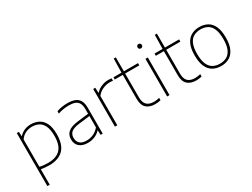

<svg xmlns="http://www.w3.org/2000/svg" viewBox="-68 -1454 3129 2386"><g transform="rotate(-30 1497.0 -261.5)"><path d="M91.5 220V-540H121.5L125.5 -476.5H128.5Q156.5 -509 199.5 -528.5Q242.5 -548 294 -548Q356.5 -548 406.8 -522.2Q457 -496.5 486.5 -437.8Q516 -379 516 -280Q516 -133 446.8 -62Q377.5 9 241.5 9Q210.5 9 180.5 5.8Q150.5 2.5 125.5 -1.5V220ZM243.5 -24Q361.5 -24 420.8 -84.2Q480 -144.5 480 -276Q480 -367 455.5 -419.2Q431 -471.5 388.5 -493.2Q346 -515 292.5 -515Q246 -515 201.8 -495Q157.5 -475 125.5 -428.5V-38Q177.5 -24 243.5 -24Z M800 8Q723 8 679.2 -29.2Q635.5 -66.5 635.5 -134Q635.5 -200.5 679.8 -237.5Q724 -274.5 823 -286.5L979 -305.5V-370.5Q979 -428.5 960.2 -459.8Q941.5 -491 906.2 -503Q871 -515 821 -515Q788 -515 747.5 -509Q707 -503 665.5 -488.5V-522.5Q698.5 -535 740.2 -541.5Q782 -548 820.5 -548Q881 -548 924 -532Q967 -516 990 -477.2Q1013 -438.5 1013 -371V0H983L980 -65.5H976Q946.5 -32 899.8 -12Q853 8 800 8ZM672.5 -136.5Q672.5 -83 704 -54Q735.5 -25 801 -25Q849.5 -25 895.8 -45.2Q942 -65.5 979 -109.5V-272.5L822 -253.5Q741.5 -244 707 -215.5Q672.5 -187 672.5 -136.5Z M1188 0V-540H1218L1221 -466.5H1225Q1257.5 -503 1306 -523.5Q1354.5 -544 1403 -544Q1430 -544 1452.5 -540V-506Q1440.5 -507.5 1428.8 -508.2Q1417 -509 1403 -509Q1359.5 -509 1308 -487.8Q1256.5 -466.5 1222 -420V0Z M1763 9Q1683.5 9 1638.8 -32Q1594 -73 1594 -163V-508H1479V-540H1594L1598 -740H1628V-540H1831V-508H1628V-169Q1628 -90 1663.5 -57Q1699 -24 1765 -24Q1798.5 -24 1842.5 -34.5V-0.5Q1820 5 1801.8 7Q1783.5 9 1763 9Z M1937.5 0V-540H1971.5V0ZM1954.5 -680Q1941 -680 1932.2 -688.5Q1923.5 -697 1923.5 -711Q1923.5 -725.5 1932.2 -734.2Q1941 -743 1954.5 -743Q1968 -743 1976.8 -734.2Q1985.5 -725.5 1985.5 -711Q1985.5 -697 1976.8 -688.5Q1968 -680 1954.5 -680Z M2352.5 9Q2273 9 2228.2 -32Q2183.5 -73 2183.5 -163V-508H2068.5V-540H2183.5L2187.5 -740H2217.5V-540H2420.5V-508H2217.5V-169Q2217.5 -90 2253 -57Q2288.5 -24 2354.5 -24Q2388 -24 2432 -34.5V-0.5Q2409.5 5 2391.2 7Q2373 9 2352.5 9Z M2712 9Q2645 9 2594.5 -19.2Q2544 -47.5 2516 -109Q2488 -170.5 2488 -270Q2488 -368 2516.2 -429.2Q2544.5 -490.5 2595 -519.2Q2645.5 -548 2712 -548Q2779 -548 2829.2 -520Q2879.5 -492 2907.5 -430.8Q2935.5 -369.5 2935.5 -270Q2935.5 -172 2907.2 -110.5Q2879 -49 2828.8 -20Q2778.5 9 2712 9ZM2712 -24Q2769 -24 2811 -47.8Q2853 -71.5 2876.2 -125.2Q2899.5 -179 2899.5 -269Q2899.5 -360 2876.2 -414Q2853 -468 2811 -491.5Q2769 -515 2712 -515Q2655 -515 2612.8 -491.5Q2570.5 -468 2547.2 -414.5Q2524 -361 2524 -271.5Q2524 -180 2547.2 -125.8Q2570.5 -71.5 2612.8 -47.8Q2655 -24 2712 -24Z"/></g></svg>

Font: Encode Sans SmExp Th
Style: Regular
Weight: 100
Width: 6
Designer: Multiple Designers
Foundry: Impallari Type
Version: Version 3.002; ttfautohint (v1.8.3) -l 8 -r 50 -G 200 -x 14 